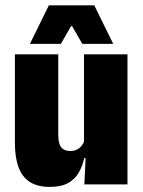

<svg xmlns="http://www.w3.org/2000/svg" viewBox="-20 -706 548 735"><path d="M203 -498V-190.5Q203 -170.5 207.2 -156.5Q211.5 -142.5 221.8 -135.2Q232 -128 249.5 -128Q263.5 -128 274 -133.2Q284.5 -138.5 292 -147.5Q299.5 -156.5 303 -167.5L332.5 -101H302.5Q296 -70.5 281.5 -45.2Q267 -20 240.5 -5.2Q214 9.5 170.5 9.5Q124 9.5 94.5 -9.2Q65 -28 51 -65.8Q37 -103.5 37 -160.5V-498ZM468 -498V0H303L308.5 -119.5L301.5 -128.5V-498ZM167 -685.5H341L413 -539V-538H295L256 -606H252L213 -538H95V-539Z"/></svg>

Font: Anek Odia SemiCondensed ExtraBold
Style: Regular
Weight: 800
Width: 4
Designer: Yesha Goshar & Mahesh Sahu (Odia), Yesha Goshar (Latin)
Foundry: Ek Type
Version: Version 1.003